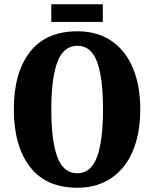

<svg xmlns="http://www.w3.org/2000/svg" viewBox="-20 -872 724 902"><path d="M45 -359Q45 -530 120.5 -627.5Q196 -725 344 -725Q437 -725 503.5 -680Q570 -635 604.5 -552Q639 -469 639 -358Q639 -247 604.5 -164Q570 -81 503 -35.5Q436 10 343 10Q196 10 120.5 -88.5Q45 -187 45 -359ZM464 -358Q464 -506 436 -581.5Q408 -657 344 -657Q279 -657 250 -581.5Q221 -506 221 -358Q221 -210 249.5 -134Q278 -58 343 -58Q407 -58 435.5 -134Q464 -210 464 -358ZM221 -852H463V-769H221Z"/></svg>

Font: Noto Serif CondBlack
Style: Regular
Weight: 900
Width: 3
Designer: Monotype Design Team
Foundry: Monotype Imaging Inc.
Version: Version 1.001